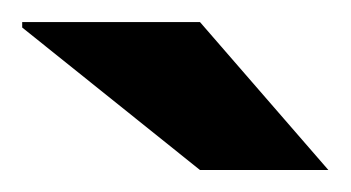

<svg xmlns="http://www.w3.org/2000/svg" viewBox="-20 -744 316 173"><path d="M275.9 -590.8H160.2L0 -719.2V-724.1H160.2Z"/></svg>

Font: Archivo Expanded SemiBold
Style: Regular
Weight: 600
Width: 7
Designer: Hector Gatti
Foundry: Omnibus-Type
Version: Version 2.001